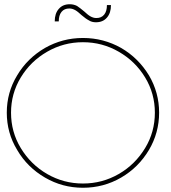

<svg xmlns="http://www.w3.org/2000/svg" viewBox="-20 -882 804 905"><path d="M551 -656C496 -687 436 -703 371 -703C306 -703 247 -687 192 -656C137 -624 93 -581 61 -527C28 -473 12 -414 12 -351C12 -288 28 -229 61 -175C93 -120 137 -77 192 -45C247 -13 306 3 371 3C436 3 496 -13 551 -45C606 -77 649 -120 682 -175C714 -229 730 -288 730 -351C730 -414 714 -473 682 -527C649 -581 606 -624 551 -656ZM202 -638C254 -668 310 -683 371 -683C432 -683 488 -668 540 -638C592 -608 633 -568 664 -517C695 -466 710 -410 710 -351C710 -291 695 -235 664 -184C633 -133 592 -92 540 -62C488 -32 432 -17 371 -17C310 -17 254 -32 202 -62C150 -92 109 -133 78 -184C47 -235 32 -291 32 -351C32 -410 47 -466 78 -517C109 -568 150 -608 202 -638ZM484 -799C497 -814 503 -833 503 -858H484C484 -839 480 -824 471 -813C462 -802 450 -797 434 -797C424 -797 415 -800 406 -805C397 -810 388 -818 377 -828C364 -839 352 -848 343 -854C333 -859 322 -862 309 -862C287 -862 270 -855 257 -840C244 -825 238 -806 238 -781H257C257 -800 261 -815 270 -826C279 -837 291 -842 307 -842C317 -842 326 -839 335 -834C344 -829 353 -821 364 -811C377 -800 389 -791 399 -786C408 -780 419 -777 432 -777C454 -777 471 -784 484 -799Z"/></svg>

Font: Argentum Sans Thin
Style: Regular
Weight: 250
Designer: Julieta Ulanovsky
Foundry: Julieta Ulanovsky
Version: Version 5.001;February 15, 2019;FontCreator 11.5.0.2425 64-b